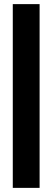

<svg xmlns="http://www.w3.org/2000/svg" viewBox="-20 -811 254 931"><path d="M42 100V-791H172V100Z"/></svg>

Font: Foldit
Style: Bold
Weight: 700
Version: Version 1.003